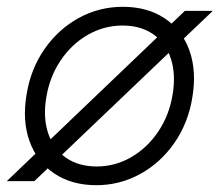

<svg xmlns="http://www.w3.org/2000/svg" viewBox="-30 -532 645 564"><path d="M513 -500H595L71 0H-10ZM48 -254Q60 -329 100.5 -387.5Q141 -446 201 -479Q261 -512 331 -512Q403 -512 454 -478Q505 -444 526.5 -383.5Q548 -323 535 -246Q523 -171 482.5 -112.5Q442 -54 382 -21Q322 12 253 12Q181 12 130 -22Q79 -56 57 -116.5Q35 -177 48 -254ZM477 -254Q487 -313 472 -359.5Q457 -406 420 -431.5Q383 -457 330 -457Q276 -457 228.5 -430Q181 -403 148.5 -355Q116 -307 106 -246Q96 -187 111.5 -140.5Q127 -94 164 -68.5Q201 -43 254 -43Q308 -43 355 -70Q402 -97 434.5 -145Q467 -193 477 -254Z"/></svg>

Font: Oak Sans Light Italic
Style: Regular
Weight: 400
Italic angle: -9.5°
Foundry: Erik Kennedy, Walven
Version: Version 1.000;Glyphs 3.1.2 (3151)